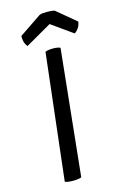

<svg xmlns="http://www.w3.org/2000/svg" viewBox="-134 -951 645 1012"><g transform="rotate(-15 188.5 -445.0)"><path d="M89.8 -3.9Q95.7 0 106.4 1Q117.2 2.9 134.8 2.9Q151.4 2.9 162.1 1Q172.9 0 179.7 -3.9Q204.1 -233.4 251 -691.4Q245.1 -694.3 235.4 -696.3Q225.6 -698.2 210.9 -698.2Q196.3 -698.2 185.5 -696.3Q174.8 -694.3 168.9 -691.4Q142.6 -461.9 89.8 -3.9ZM271.5 -888.7Q264.6 -890.6 254.9 -891.6Q245.1 -892.6 232.4 -892.6Q215.8 -892.6 205.1 -891.6Q194.3 -889.6 188.5 -886.7Q147.5 -859.4 67.4 -804.7Q67.4 -785.2 71.3 -770.5Q76.2 -755.9 85 -745.1Q132.8 -772.5 227.5 -827.1Q256.8 -806.6 342.8 -745.1Q355.5 -752.9 365.2 -767.6Q375 -782.2 377 -800.8Q341.8 -830.1 271.5 -888.7Z"/></g></svg>

Font: cl
Style: Italic
Weight: 400
Designer: Mitja Miklavcic
Version: Version 7.504; 2011; Build 1022